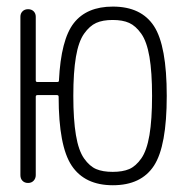

<svg xmlns="http://www.w3.org/2000/svg" viewBox="-20 -547 540 574"><path d="M366.2 -478.5Q346.7 -487.3 316.9 -487.3Q287.1 -487.3 267.6 -478.5Q248 -469.7 231.4 -446.3Q214.8 -422.9 207 -377Q199.2 -331.1 199.2 -260.3Q199.2 -189.5 207 -143.1Q214.8 -96.7 231.4 -73.2Q248 -49.8 267.6 -41.5Q287.1 -33.2 316.9 -33.2Q346.7 -33.2 366.2 -41.5Q385.7 -49.8 402.3 -73.2Q418.9 -96.7 426.8 -143.1Q434.6 -189.5 434.6 -260.3Q434.6 -331.1 426.8 -377Q418.9 -422.9 402.3 -446.3Q385.7 -469.7 366.2 -478.5ZM41 -23.4V-497.1Q41 -506.8 47.4 -513.2Q53.7 -519.5 64 -519.5Q74.2 -519.5 80.6 -513.2Q86.9 -506.8 86.9 -497.1V-306.6Q86.9 -301.8 91.8 -301.8H150.4Q156.2 -301.8 156.2 -305.7Q162.1 -428.7 200.7 -478Q239.3 -527.3 317.4 -527.3Q402.3 -527.3 440.4 -468.8Q478.5 -410.2 478.5 -260.3Q478.5 -110.4 440.4 -51.8Q402.3 6.8 317.4 6.8Q233.4 6.8 194.3 -51.8Q155.3 -110.4 155.3 -257.8Q155.3 -262.7 150.4 -262.7H91.8Q86.9 -262.7 86.9 -257.8V-23.4Q86.9 -13.7 80.6 -6.8Q74.2 0 64 0Q53.7 0 47.4 -6.3Q41 -12.7 41 -23.4Z"/></svg>

Font: Rounded-L Mgen+ 1mn light
Style: Regular
Weight: 200
Designer: [Source Han Sans]
Ryoko NISHIZUKA  (kana & ideographs); Paul D. Hunt (Latin, Greek & Cyrillic); Wenlong ZHANG  (bopomofo
Version: Version 1.059.20150602